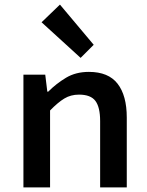

<svg xmlns="http://www.w3.org/2000/svg" viewBox="-20 -816 640 836"><path d="M82 0V-491H177L186 -417H190Q225 -452 267.5 -477.5Q310 -503 367 -503Q452 -503 492 -451.5Q532 -400 532 -304V0H416V-289Q416 -349 395.5 -376.5Q375 -404 324 -404Q288 -404 260 -387Q232 -370 198 -335V0ZM331 -564 161 -719 241 -796 388 -621Z"/></svg>

Font: Source Code Pro Semibold
Style: Regular
Weight: 600
Monospace: yes
Designer: Paul D. Hunt, Teo Tuominen
Foundry: Adobe Systems Incorporated
Version: Version 2.030;PS 1.000;hotconv 16.6.51;makeotf.lib2.5.65220